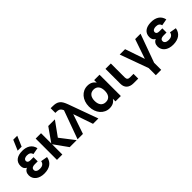

<svg xmlns="http://www.w3.org/2000/svg" viewBox="178 -2036 3442 3442"><g transform="rotate(-45 1899.0 -315.0)"><path d="M397 -810H296L213 -615H314ZM263.5 15C402 15 487 -49.5 504.5 -162L378 -184.5C369 -124.5 322.5 -102 267 -102C208 -102 171.5 -126.5 171.5 -166C171.5 -207 203.5 -225.5 253.5 -225.5H331.5V-331.5H253.5C206 -331.5 185.5 -351 185.5 -380C185.5 -419.5 225.5 -438 268.5 -438C321.5 -438 358.5 -420 368.5 -372L495.5 -395C469.5 -512.5 374.5 -555 266.5 -555C133.5 -555 55 -493.5 55 -386.5C55 -337.5 70.5 -303 114.5 -280C67.5 -263.5 40 -219 40 -162C40 -59.5 123.5 15 263.5 15Z M594.5 0H730.5V-260.5L917.5 0H1094.5L886.5 -270L1081.5 -540H913.5L730.5 -280V-540H594.5Z M1116.5 0H1252.5L1380.5 -374L1508.5 0H1644.5L1448.5 -540C1446 -548 1442.5 -556 1440 -563.5C1428.5 -594 1417 -619.5 1405.5 -640.5C1382 -682.5 1348 -715 1296.5 -727C1274 -732.5 1244.5 -735 1208.5 -735H1169.5V-616H1195.5C1254 -616 1282 -601 1304 -559C1306.5 -553 1310 -546.5 1312.5 -540Z M2077.5 -540V-473.5C2046 -524.5 1995.5 -555 1918.5 -555C1780.5 -555 1674.5 -438 1674.5 -270C1674.5 -103 1780.5 15 1918.5 15C1995.5 15 2046 -15.5 2077.5 -66.5V0H2213.5V-540ZM1948.5 -428C2033.5 -428 2077.5 -367 2077.5 -270C2077.5 -176 2037.5 -112 1948.5 -112C1862.5 -112 1818.5 -174 1818.5 -270C1818.5 -363 1861.5 -428 1948.5 -428Z M2655 -120H2564C2520 -120 2499 -141 2499 -185V-539H2363V-159C2363 -58.5 2427 0 2537 0H2655Z M3057 180V0L3253 -540H3117L2989 -166L2861 -540H2725L2921 0V180Z M3529.5 15C3668 15 3753 -49.5 3770.5 -162L3644 -184.5C3635 -124.5 3588.5 -102 3533 -102C3474 -102 3437.5 -126.5 3437.5 -166C3437.5 -207 3469.5 -225.5 3519.5 -225.5H3597.5V-331.5H3519.5C3472 -331.5 3451.5 -351 3451.5 -380C3451.5 -419.5 3491.5 -438 3534.5 -438C3587.5 -438 3624.5 -420 3634.5 -372L3761.5 -395C3735.5 -512.5 3640.5 -555 3532.5 -555C3399.5 -555 3321 -493.5 3321 -386.5C3321 -337.5 3336.5 -303 3380.5 -280C3333.5 -263.5 3306 -219 3306 -162C3306 -59.5 3389.5 15 3529.5 15Z"/></g></svg>

Font: Vela Sans ExtBd
Style: Regular
Weight: 800
Designer: Principal design: Mikhail Sharanda - project Manrope.
Design modification: Ravid Balaliev
Foundry: Mikhail Sharanda
Version: Version 1.001